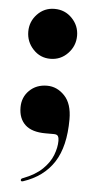

<svg xmlns="http://www.w3.org/2000/svg" viewBox="-48 -475 337 684"><g transform="rotate(5 120.0 -133.0)"><path d="M119.5 -266Q83 -266 58 -292.8Q33 -319.5 33 -356Q33 -392 58 -418.2Q83 -444.5 119.5 -444.5Q157 -444.5 182.2 -418.2Q207.5 -392 207.5 -356Q207.5 -319.5 182 -292.8Q156.5 -266 119.5 -266ZM125.5 0Q77 0 53 -22.2Q29 -44.5 29 -84.5Q29 -121 53.8 -145.2Q78.5 -169.5 117 -169.5Q152.5 -169.5 179.5 -141.2Q206.5 -113 206.5 -57Q206.5 40 170 96.5Q133.5 153 61 177Q53 179.5 52.5 173.5Q52.5 168 59.5 166Q103 149.5 128 125.2Q153 101 163.5 73.8Q174 46.5 174 22.5Q174 12 170.5 6Q167 0 155.5 0Z"/></g></svg>

Font: Fraunces 144pt S000
Style: Bold
Weight: 700
Version: Version 1.000; ttfautohint (v1.8.3)